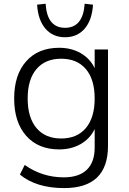

<svg xmlns="http://www.w3.org/2000/svg" viewBox="-20 -800 680 1013"><path d="M318.4 192.4Q171.9 192.4 85 121.1L110.4 70.3Q203.1 135.7 316.4 135.7Q396.5 135.7 438 95.7Q479.5 55.7 479.5 -21.5V-119.1Q455.1 -68.4 405.8 -40Q356.4 -11.7 292 -11.7Q181.6 -11.7 118.2 -83.5Q54.7 -155.3 54.7 -280.3Q54.7 -405.3 118.2 -476.6Q181.6 -547.9 292 -547.9Q356.4 -547.9 405.8 -519.5Q455.1 -491.2 479.5 -440.4V-539.1H549.8V-30.3Q549.8 192.4 318.4 192.4ZM172.4 -435.5Q126 -380.9 126 -280.3Q126 -179.7 172.4 -124.5Q218.8 -69.3 302.7 -69.3Q386.7 -69.3 433.1 -124.5Q479.5 -179.7 479.5 -280.3Q479.5 -380.9 433.1 -435.5Q386.7 -490.2 302.7 -490.2Q218.8 -490.2 172.4 -435.5ZM175.8 -775.4 220.7 -780.3Q228.5 -653.3 323.2 -653.3Q418 -653.3 426.8 -780.3L470.7 -775.4Q465.8 -694.3 426.8 -648.9Q387.7 -603.5 323.2 -603.5Q258.8 -603.5 219.7 -648.9Q180.7 -694.3 175.8 -775.4Z"/></svg>

Font: Min Sans Light
Style: Regular
Weight: 300
Designer: Jinseong-Kim, NotoSansCJK, Nunito
Foundry: Jinseong-Kim
Version: Version 1.400;Glyphs 3.1.2 (3151)